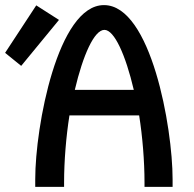

<svg xmlns="http://www.w3.org/2000/svg" viewBox="-75 -732 759 752"><path d="M67 -711 -55 -525 8 -474 156 -654ZM449 -380H218C250 -516 294 -615 334 -615C373 -615 417 -516 449 -380ZM470 -280C483 -198 491 -102 491 -17V0H601V-30C601 -234 516 -711 333 -712H332C151 -712 63 -237 63 -30V0H176V-17C176 -102 184 -198 197 -280Z"/></svg>

Font: Mint Spirit
Style: Bold
Weight: 700
Designer: HARENDAL Hirwen
Foundry: Arkandis Digital Foundry.
Version: Version 1.004;FFEdit